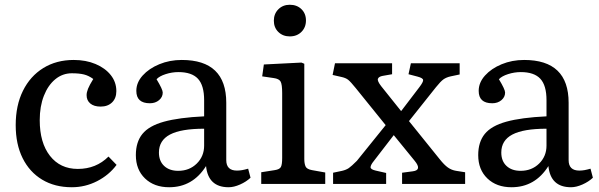

<svg xmlns="http://www.w3.org/2000/svg" viewBox="-20 -773 2517 807"><path d="M282 14Q210 14 157 -18Q104 -50 75 -108.5Q46 -167 46 -247Q46 -330 76.5 -391.5Q107 -453 162 -487Q217 -521 290 -521Q341 -521 381.5 -504Q422 -487 445.5 -457.5Q469 -428 469 -390Q469 -360 451 -342.5Q433 -325 403 -325Q375 -325 359.5 -338Q344 -351 344 -373Q344 -385 350 -400Q356 -415 372 -441Q353 -455 333 -460Q313 -465 282 -465Q243 -465 212.5 -440Q182 -415 164.5 -370.5Q147 -326 147 -268Q147 -173 190 -118Q233 -63 307 -63Q384 -63 436 -115L470 -80Q438 -37 388 -11.5Q338 14 282 14Z M691 14Q628 14 589.5 -23Q551 -60 551 -121Q551 -176 578.5 -210Q606 -244 669 -261.5Q732 -279 838 -284V-352Q838 -414 812 -442Q786 -470 730 -470Q703 -470 676.5 -461.5Q650 -453 638 -440Q664 -397 664 -384Q664 -365 648.5 -352Q633 -339 610 -339Q553 -339 553 -391Q553 -426 579.5 -455.5Q606 -485 649.5 -503Q693 -521 744 -521Q931 -521 931 -341V-100Q931 -56 976 -56Q987 -56 998 -58Q1009 -60 1023 -64L1033 -26Q1015 -9 989 2.5Q963 14 941 14Q855 14 846 -75Q790 14 691 14ZM729 -55Q776 -55 807 -85.5Q838 -116 838 -161V-232Q741 -232 694.5 -207.5Q648 -183 648 -132Q648 -96 670 -75.5Q692 -55 729 -55Z M1198 -620Q1169 -620 1150 -638.5Q1131 -657 1131 -686Q1131 -715 1150 -734Q1169 -753 1198 -753Q1228 -753 1247 -734.5Q1266 -716 1266 -687Q1266 -658 1247 -639Q1228 -620 1198 -620ZM1078 0V-49L1135 -58Q1155 -61 1160.5 -71Q1166 -81 1166 -109V-382Q1166 -418 1159.5 -430Q1153 -442 1130 -445L1082 -452L1089 -502L1247 -510L1259 -505V-105Q1259 -86 1264 -74Q1269 -62 1291 -58L1347 -48V0Z M1380 0V-47L1418 -55Q1435 -59 1446 -66.5Q1457 -74 1480 -97L1601 -247L1475 -403Q1454 -429 1443.5 -437.5Q1433 -446 1413 -450L1378 -458L1388 -507H1628V-461L1588 -454Q1572 -451 1568.5 -442Q1565 -433 1582 -411L1666 -306L1743 -407Q1759 -428 1758.5 -436.5Q1758 -445 1735 -451L1697 -461L1707 -507H1912V-460L1874 -452Q1856 -448 1844 -439.5Q1832 -431 1812 -406L1699 -264L1828 -104Q1847 -80 1862.5 -69Q1878 -58 1897 -55L1935 -49V0H1670V-47L1715 -53Q1755 -58 1723 -97L1635 -205L1551 -96Q1538 -80 1537.5 -70.5Q1537 -61 1559 -56L1603 -46V0Z M2130 14Q2067 14 2028.5 -23Q1990 -60 1990 -121Q1990 -176 2017.5 -210Q2045 -244 2108 -261.5Q2171 -279 2277 -284V-352Q2277 -414 2251 -442Q2225 -470 2169 -470Q2142 -470 2115.5 -461.5Q2089 -453 2077 -440Q2103 -397 2103 -384Q2103 -365 2087.5 -352Q2072 -339 2049 -339Q1992 -339 1992 -391Q1992 -426 2018.5 -455.5Q2045 -485 2088.5 -503Q2132 -521 2183 -521Q2370 -521 2370 -341V-100Q2370 -56 2415 -56Q2426 -56 2437 -58Q2448 -60 2462 -64L2472 -26Q2454 -9 2428 2.5Q2402 14 2380 14Q2294 14 2285 -75Q2229 14 2130 14ZM2168 -55Q2215 -55 2246 -85.5Q2277 -116 2277 -161V-232Q2180 -232 2133.5 -207.5Q2087 -183 2087 -132Q2087 -96 2109 -75.5Q2131 -55 2168 -55Z"/></svg>

Font: Text Regular
Style: Regular
Weight: 400
Designer: Latin by Veronika Burian and Jose Scaglione. Greek by Irene Vlachou. Cyrillic by Vera Evstafieva.
Foundry: TypeTogether
Version: Version 3.002